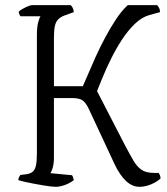

<svg xmlns="http://www.w3.org/2000/svg" viewBox="-20 -724 647 744"><path d="M196 0Q190 0 176.5 -1.5Q163 -3 145.5 -6Q128 -9 109.5 -12.5Q91 -16 75.5 -19.5Q60 -23 51 -26Q51 -33 54 -38Q57 -43 59 -46L83 -49Q97 -51 106 -58Q115 -65 119 -81.5Q123 -98 123 -130V-587Q123 -620 128 -638Q133 -656 137 -661H60Q57 -663 54.5 -670Q52 -677 52 -678Q56 -683 66.5 -689Q77 -695 88 -699.5Q99 -704 104 -704H254Q258 -700 261.5 -694Q265 -688 266 -677L230 -664Q214 -658 205 -648.5Q196 -639 192.5 -622.5Q189 -606 189 -577V-390H301Q309 -407 321.5 -437Q334 -467 350.5 -503.5Q367 -540 387 -577.5Q407 -615 429 -648.5Q451 -682 475 -704H589Q592 -701 596 -694Q600 -687 600 -677L560 -666Q530 -658 502.5 -631.5Q475 -605 452 -569.5Q429 -534 410 -495.5Q391 -457 377.5 -424Q364 -391 356 -371L467 -156Q484 -124 497.5 -101Q511 -78 528.5 -66Q546 -54 576 -54H595Q597 -51 599.5 -45.5Q602 -40 602 -32Q592 -23 578 -15.5Q564 -8 549 -4Q534 0 521 0Q507 0 494 -5.5Q481 -11 469 -22Q457 -33 445 -50.5Q433 -68 422 -92L325 -300Q313 -326 300 -335Q287 -344 260 -344H189V-113Q189 -91 184.5 -75Q180 -59 175 -53L259 -45Q261 -43 263 -37Q265 -31 266 -26Q249 -13 229.5 -6.5Q210 0 196 0Z"/></svg>

Font: Texturina 12pt Thin
Style: Regular
Weight: 250
Designer: Guillermo Torres Carreño
Foundry: Omnibus-Type
Version: Version 1.002